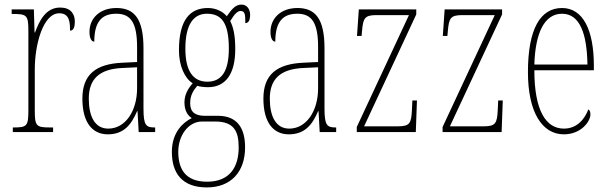

<svg xmlns="http://www.w3.org/2000/svg" viewBox="-20 -577 2658 839"><path d="M36 0H212V-20H201C138 -20 132 -25 132 -96V-274C132 -382 168 -519 239 -519C284 -519 286 -480 286 -443C302 -443 307 -460 307 -483C307 -517 288 -544 243 -544C178 -544 151 -483 133 -435H131L128 -536H31V-516H34C98 -516 104 -511 104 -440V-96C104 -25 98 -20 37 -20H36Z M451 10C522 10 554 -33 579 -91H581L586 0H658V-20H656C618 -20 607 -29 607 -103V-366C607 -495 567 -542 489 -542C415 -542 371 -496 371 -438C371 -411 379 -395 392 -395C392 -482 425 -517 488 -517C552 -517 579 -477 579 -371V-306L516 -303C397 -298 340 -250 340 -146C340 -41 384 10 451 10ZM453 -15C394 -15 368 -69 368 -146C368 -228 410 -276 517 -280L579 -283V-191C579 -92 528 -15 453 -15Z M884 242C990 242 1051 173 1051 67C1051 -13 1020 -71 932 -71H875C834 -71 811 -86 811 -126C811 -162 826 -183 842 -202C853 -198 875 -196 889 -196C968 -196 1008 -257 1008 -362C1008 -426 999 -459 986 -485C1006 -518 1019 -529 1031 -529C1051 -529 1052 -513 1052 -476C1066 -476 1073 -489 1073 -512C1073 -536 1060 -557 1035 -557C1006 -557 989 -531 971 -506C956 -525 925 -542 889 -542C809 -542 762 -489 762 -357C762 -288 788 -234 822 -213C804 -193 786 -165 786 -130C786 -91 802 -71 818 -61C782 -43 731 -1 731 87C731 180 776 242 884 242ZM886 -220C821 -220 790 -271 790 -364C790 -472 827 -517 884 -517C947 -517 980 -479 980 -365C980 -268 950 -220 886 -220ZM885 217C787 217 759 158 759 86C759 15 803 -46 863 -46H920C1002 -46 1023 -4 1023 67C1023 153 984 217 885 217Z M1242 10C1313 10 1345 -33 1370 -91H1372L1377 0H1449V-20H1447C1409 -20 1398 -29 1398 -103V-366C1398 -495 1358 -542 1280 -542C1206 -542 1162 -496 1162 -438C1162 -411 1170 -395 1183 -395C1183 -482 1216 -517 1279 -517C1343 -517 1370 -477 1370 -371V-306L1307 -303C1188 -298 1131 -250 1131 -146C1131 -41 1175 10 1242 10ZM1244 -15C1185 -15 1159 -69 1159 -146C1159 -228 1201 -276 1308 -280L1370 -283V-191C1370 -92 1319 -15 1244 -15Z M1539 0H1797L1802 -138H1782L1780 -95C1777 -39 1771 -25 1719 -25H1571L1799 -514V-536H1548L1540 -420H1560L1562 -442C1567 -497 1573 -511 1625 -511H1767L1539 -22Z M1914 0H2172L2177 -138H2157L2155 -95C2152 -39 2146 -25 2094 -25H1946L2174 -514V-536H1923L1915 -420H1935L1937 -442C1942 -497 1948 -511 2000 -511H2142L1914 -22Z M2444 10C2519 10 2560 -46 2560 -77C2560 -90 2556 -96 2551 -99C2535 -57 2502 -15 2444 -15C2364 -15 2315 -97 2315 -270H2575V-291C2575 -445 2528 -542 2436 -542C2341 -542 2287 -450 2287 -262C2287 -88 2348 10 2444 10ZM2547 -295H2315C2319 -431 2358 -517 2436 -517C2515 -517 2545 -427 2547 -295Z"/></svg>

Font: Noto Serif Armenian ExtraCondensed Thin
Style: Regular
Weight: 100
Width: 2
Designer: Monotype Design Team
Foundry: Monotype Imaging Inc.
Version: Version 2.008